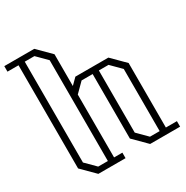

<svg xmlns="http://www.w3.org/2000/svg" viewBox="-195 -1042 1166 1204"><g transform="rotate(-30 387.5 -440.0)"><path d="M765 -40V0H548L455 -93V-560H375L310 -495V-40H370V0H173L80 -93V-840H0V-880H217L310 -787V-557L353 -600H592L685 -507V-40ZM265 -40V-770L195 -840H125V-110L195 -40ZM570 -40H640V-490L570 -560H500V-110Z"/></g></svg>

Font: Kumar One Outline
Style: Regular
Weight: 400
Designer: Parimal Parmar
Foundry: Indian Type Foundry
Version: Version 1.000;PS 1.000;hotconv 1.0.88;makeotf.lib2.5.647800